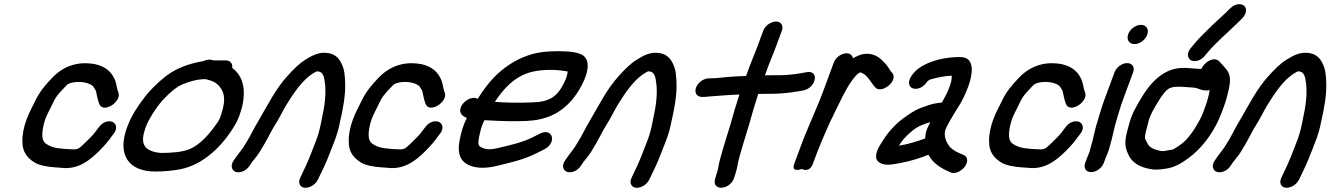

<svg xmlns="http://www.w3.org/2000/svg" viewBox="-20 -794 6368 919"><path d="M546.8 -351 543.8 -359C537.9 -374.4 538.1 -400.8 523.4 -425.2C505.8 -458.6 471 -483.8 415.8 -489.9C343.6 -497.8 280.1 -474.9 228.8 -420.5C198.4 -388.6 169.6 -356.6 146.8 -307.5C131.1 -274.3 120.6 -258.6 106.7 -221C93.9 -186.4 86.3 -148.2 87.3 -118.3C85.8 -67.8 111.1 -37.4 145 -16.6C169.5 -1.6 207.4 4.5 242.7 6.9L270.2 8.9C352.2 19.9 408.6 -25.2 456.2 -72.9C486 -103.3 496.2 -116.3 516.6 -144.1L523.8 -153.4C546.1 -181.3 533.8 -204.3 518.3 -210.7C503.7 -216.8 473.9 -214.9 452.1 -183.7C443.3 -172.3 438.4 -165.9 428.1 -152.3C420.3 -142.6 373.1 -96 364.5 -89.7C353.8 -81.9 347.7 -79 335.2 -79C326.4 -79 318.4 -79.3 310.4 -79.9L282 -81.9C242.3 -84.9 217.7 -92.1 195.2 -110C177.8 -125.9 178.4 -165.4 196 -221.7C206.8 -250.6 214.7 -261.1 232.4 -298.8C247.6 -332.9 262.9 -348.5 289.9 -376.6C305.5 -393.4 305.4 -392.6 326.3 -398.9C369.1 -407.5 412.7 -396.3 426.4 -379.7L436.7 -363.3C439 -359.7 439.4 -358 439.6 -356.3C443 -338.5 448.9 -312.6 454.8 -297C473.4 -248.3 563.5 -307.1 546.8 -351Z M965.2 -415C981.1 -411.4 997.6 -405.6 1008.6 -399.6C1043.8 -375.7 1063.1 -337.8 1047 -275.4C1039.3 -247.5 1036.6 -233.7 1024.6 -213.3C986 -155.7 939.2 -102.1 889.6 -81.2C857.1 -66.9 806.9 -62 755.9 -62C742 -62 726.8 -64.3 711.3 -69.1C666.1 -83.5 651.7 -115.4 677.2 -184.5C681.8 -196.9 687.1 -208.6 692.5 -218.8C716.8 -263.1 746.9 -305.3 778.5 -334.9C804.8 -360.3 825.3 -377.8 853.2 -390.4C887.8 -403.4 914.1 -412.5 950.3 -415ZM1060.7 -505H1010.7C1008.1 -505 1009 -505.1 1003.8 -504.6C995.3 -507.1 977 -513.5 952.5 -501C948.1 -500.5 942.1 -499.6 936.2 -498.5C881.4 -487.2 825.2 -468.2 776 -431C739.4 -402.1 703.7 -369.4 672.5 -329.2C639.8 -285.9 610.1 -243.7 588 -184C540.2 -54.6 594.2 27 723 27C762.8 27 804.5 23.5 840.9 16.5C953.3 -4.4 1045.8 -96.3 1102.4 -192.2C1123.1 -225.3 1130.5 -253.2 1139.2 -284.9C1159 -370 1141.1 -431.8 1091.5 -468.8C1093.8 -488.5 1083.7 -505 1060.7 -505Z M1174.4 -0.5C1182.4 -13.5 1188 -21.3 1197.1 -31.8C1218.3 -56.2 1232.3 -81.8 1248.6 -109.9C1266.7 -141.3 1279.7 -170 1296.7 -196.3C1313.4 -222.1 1334.7 -265.6 1349.6 -290.2C1388.3 -353.8 1428.9 -410.5 1474.6 -440.5C1491.2 -450.4 1494.7 -452.9 1499.6 -452.6C1522.6 -450.9 1530 -434.3 1533.8 -405.3C1541.2 -365.2 1537.5 -303.6 1524.7 -247.1C1517.4 -210.3 1514 -189.1 1504 -153.8C1496.9 -128.5 1481.9 -94.4 1471 -65C1455.8 -23.8 1436 17.6 1417.4 56.1C1404 83.2 1417.8 102.2 1437.2 104.5C1456.4 106.8 1487.3 94.6 1501.4 66.1C1521.2 26.1 1542.1 -16.5 1559.7 -64C1565 -78.3 1570.8 -93.2 1577.3 -109C1592 -144.8 1601.4 -178.9 1607.3 -209.9C1621.6 -271.3 1634 -338.3 1632.1 -393.4C1630.9 -430.1 1629.8 -459.2 1614.9 -489.2C1603.2 -514.8 1582.8 -539.7 1536.2 -541.5C1497.2 -543 1465 -522.3 1444.1 -509.7C1410.4 -489.4 1382.9 -460.2 1356.5 -431C1299.4 -369.4 1260.4 -289.1 1218.2 -217.8C1194 -178.5 1178 -141 1157.6 -109.9C1157.2 -109.2 1156.4 -108 1155.9 -107.1C1142.6 -82.2 1120.6 -59.3 1099.1 -26.8C1080 0.4 1091.1 22.7 1108.1 28.6C1124.2 34.1 1155.2 28.7 1174.4 -0.5Z M2108.8 -351 2105.8 -359C2099.9 -374.4 2100.1 -400.8 2085.4 -425.2C2067.8 -458.6 2033 -483.8 1977.8 -489.9C1905.6 -497.8 1842.1 -474.9 1790.8 -420.5C1760.4 -388.6 1731.6 -356.6 1708.8 -307.5C1693.1 -274.3 1682.6 -258.6 1668.7 -221C1655.9 -186.4 1648.3 -148.2 1649.3 -118.3C1647.8 -67.8 1673.1 -37.4 1707 -16.6C1731.5 -1.6 1769.4 4.5 1804.7 6.9L1832.2 8.9C1914.2 19.9 1970.6 -25.2 2018.2 -72.9C2048 -103.3 2058.2 -116.3 2078.6 -144.1L2085.8 -153.4C2108.1 -181.3 2095.8 -204.3 2080.3 -210.7C2065.7 -216.8 2035.9 -214.9 2014.1 -183.7C2005.3 -172.3 2000.4 -165.9 1990.1 -152.3C1982.3 -142.6 1935.1 -96 1926.5 -89.7C1915.8 -81.9 1909.7 -79 1897.2 -79C1888.4 -79 1880.4 -79.3 1872.4 -79.9L1844 -81.9C1804.3 -84.9 1779.7 -92.1 1757.2 -110C1739.8 -125.9 1740.4 -165.4 1758 -221.7C1768.8 -250.6 1776.7 -261.1 1794.4 -298.8C1809.6 -332.9 1824.9 -348.5 1851.9 -376.6C1867.5 -393.4 1867.4 -392.6 1888.3 -398.9C1931.1 -407.5 1974.7 -396.3 1988.4 -379.7L1998.7 -363.3C2001 -359.7 2001.4 -358 2001.6 -356.3C2005 -338.5 2010.9 -312.6 2016.8 -297C2035.4 -248.3 2125.5 -307.1 2108.8 -351Z M2348.7 -306.4C2393.6 -375.1 2442.2 -422.5 2507.1 -444.7C2553.3 -460.6 2626.9 -463.6 2681.5 -454.2C2689.7 -453.2 2692.9 -452.8 2697.2 -451.9C2693.8 -428.1 2691.9 -422.1 2677.6 -393.2C2646.3 -330.6 2608 -305.9 2528.5 -304C2465.7 -301.2 2406.1 -302.1 2348.7 -306.4ZM2298.7 -218.8C2307.1 -218.1 2321.2 -217.4 2333.3 -217C2387.7 -214.2 2438.1 -212.4 2498.6 -215C2591.7 -218.8 2662.8 -249.9 2720.8 -319.5C2758.7 -364.9 2816.2 -467 2783.3 -515.7C2764.2 -547.5 2697.3 -547.8 2656.4 -549C2602.7 -549 2554.3 -545.5 2504.1 -527.6C2445.3 -506.7 2393.3 -472.9 2345.9 -425.1C2314.8 -393.4 2290 -357.8 2266.1 -320.5C2230.4 -344 2160 -281.8 2189.9 -245.8C2195.4 -239.1 2202 -234.8 2214.5 -229.7C2194.4 -189 2187.8 -161.6 2179.2 -118.6C2173.9 -90 2174.7 -65.4 2182.7 -44.8C2201.6 2.5 2269.6 20.9 2352.9 1.2C2420.8 -15.2 2482.9 -28.4 2546.1 -59.7L2584.2 -78.7C2647.5 -110.3 2625.4 -183.2 2566.8 -155.5L2528.5 -136.4C2479.5 -112.3 2427.7 -100.2 2362.2 -85.2C2332.8 -77.9 2312.6 -77.9 2297.8 -83C2269.1 -92.3 2266.7 -98.9 2272.3 -134.4C2280.9 -173.6 2282.7 -186.3 2298.7 -218.8Z M2760.4 -0.5C2768.4 -13.5 2774 -21.3 2783.1 -31.8C2804.3 -56.2 2818.3 -81.8 2834.6 -109.9C2852.7 -141.3 2865.7 -170 2882.7 -196.3C2899.4 -222.1 2920.7 -265.6 2935.6 -290.2C2974.3 -353.8 3014.9 -410.5 3060.6 -440.5C3077.2 -450.4 3080.7 -452.9 3085.6 -452.6C3108.6 -450.9 3116 -434.3 3119.8 -405.3C3127.2 -365.2 3123.5 -303.6 3110.7 -247.1C3103.4 -210.3 3100 -189.1 3090 -153.8C3082.9 -128.5 3067.9 -94.4 3057 -65C3041.8 -23.8 3022 17.6 3003.4 56.1C2990 83.2 3003.8 102.2 3023.2 104.5C3042.4 106.8 3073.3 94.6 3087.4 66.1C3107.2 26.1 3128.1 -16.5 3145.7 -64C3151 -78.3 3156.8 -93.2 3163.3 -109C3178 -144.8 3187.4 -178.9 3193.3 -209.9C3207.6 -271.3 3220 -338.3 3218.1 -393.4C3216.9 -430.1 3215.8 -459.2 3200.9 -489.2C3189.2 -514.8 3168.8 -539.7 3122.2 -541.5C3083.2 -543 3051 -522.3 3030.1 -509.7C2996.4 -489.4 2968.9 -460.2 2942.5 -431C2885.4 -369.4 2846.4 -289.1 2804.2 -217.8C2780 -178.5 2764 -141 2743.6 -109.9C2743.2 -109.2 2742.4 -108 2741.9 -107.1C2728.6 -82.2 2706.6 -59.3 2685.1 -26.8C2666 0.4 2677.1 22.7 2694.1 28.6C2710.2 34.1 2741.2 28.7 2760.4 -0.5Z M3340 -330H3347C3354.7 -330 3362.6 -330.7 3373.3 -332.1C3420.3 -335 3469.2 -340.2 3519.1 -341.7C3503.2 -293.5 3489.3 -245.2 3475.6 -196C3466.3 -165.4 3420.2 -22.8 3418 8.2C3417.6 13.9 3407.7 46.7 3405.8 52C3405.6 52.6 3405.2 53.7 3405 54.5L3402.2 64.8C3388.5 120.9 3472.1 115.9 3492.8 60C3500.5 39.2 3510.2 4.7 3512.6 -16.8C3517.3 -41.9 3557.9 -172.8 3567 -203C3580.4 -251.2 3593.3 -296.2 3609.2 -344.5C3625.5 -344.8 3640.2 -345 3657.2 -345C3703.1 -343.8 3757.7 -349.4 3798.4 -356.4L3826.4 -361.4C3826.9 -361.5 3828 -361.8 3828.7 -362C3889.7 -377.7 3900.6 -460.4 3840.2 -448.4L3813.2 -443.5C3778.9 -437.1 3730.8 -432.8 3690.9 -434C3673.5 -434 3659.7 -433.9 3641.3 -433.5L3647.9 -451.3C3662.5 -493.8 3676.7 -523.9 3691.6 -564L3722.2 -647C3731.2 -671.3 3718.8 -691 3694.5 -691C3671.5 -691 3642.9 -673 3633.2 -647L3602.6 -564C3588.7 -526.6 3574.9 -497.6 3558.6 -450.7L3551.2 -430.5C3533.9 -429.8 3511.9 -428.6 3498.2 -428C3453.5 -426.1 3416.8 -419 3379.9 -419H3372.9C3349.9 -419 3321.3 -401 3311.7 -375C3302.5 -350.2 3315.2 -330 3340 -330Z M3813.5 -96 3781.7 -10C3765 35.2 3817.5 14.7 3817.5 14.7C3817.5 14.7 3853.9 35.4 3870.7 -10L3877.4 -28C3901.2 -92.5 3927 -152.4 3956.1 -216.9L3961.9 -227.9C3968.8 -240.7 3973.1 -252.8 3980.3 -266.5C4002.4 -311.3 4027.9 -365.6 4053.1 -401.7C4069.4 -423.6 4080.2 -440.2 4096.6 -447.2C4097.1 -447.3 4098.1 -447.4 4099.1 -447.6C4099.1 -447.6 4104.1 -444.9 4107.5 -443.5C4129.5 -434.2 4142.7 -410 4160.2 -386.4C4160.3 -386.2 4160.7 -385.8 4160.9 -385.5L4167.3 -378.2C4194.9 -339 4282.7 -406.6 4250.5 -445.4L4244.1 -452.7C4236.5 -464.7 4226 -480.9 4214.3 -493C4197.8 -510.2 4171.6 -541.1 4117.7 -535.9C4098.5 -534 4079.1 -524.6 4062.7 -514.5C4061.1 -527 4050.4 -539 4032.3 -539C4009.3 -539 3980.7 -521 3971 -495L3921.5 -361C3888.9 -272.8 3846.1 -184.2 3813.5 -96Z M4173.5 -50C4170 -17.7 4202.2 -2.4 4240.6 -6.1C4251.8 -6.9 4270.6 -9.9 4293.6 -14.5C4340.5 -23.5 4382.3 -36.8 4424.1 -53.4C4443.3 -16 4478.2 8.9 4522 27.4L4530.2 31.2C4555.6 43.1 4591 18 4602.1 -2.5C4615.7 -27.5 4609 -45.9 4591 -52.9L4582.2 -56.6C4560 -65 4541.2 -75.8 4527.6 -89.6C4511.4 -109.4 4494.2 -141.7 4505.7 -175C4517.4 -200.5 4530.1 -222.7 4546.3 -248.9L4565.9 -280.6C4586.4 -312.4 4601.2 -343.9 4614.9 -381C4632.6 -428.9 4653 -521 4576.7 -521C4509.5 -521 4431.8 -506.7 4375.5 -465.7C4358.2 -453.1 4315.7 -409.3 4336.6 -380.1C4341.1 -373.9 4348.5 -370.4 4356.7 -369.2C4385.2 -365.2 4409.7 -389.1 4420.5 -406.3C4427 -410.7 4430 -412.7 4434.7 -414.2C4466.5 -422.7 4500.6 -430.8 4535.3 -431.9C4535.9 -418.5 4533.9 -402.6 4526.3 -382C4514.5 -350.3 4503.2 -329.2 4487.8 -303.2C4481.3 -302.4 4474.7 -301.6 4468.1 -300.8C4439.2 -297.4 4413.8 -286.9 4389.3 -278.1C4357.8 -266.8 4327.5 -245.2 4304.9 -228.7C4265 -199.5 4227.8 -159.3 4200 -111.5C4192.8 -101.2 4176.4 -76.6 4173.5 -50ZM4433.2 -209.3C4428.7 -201 4423.5 -191 4418.5 -179.6C4411 -162.3 4409.2 -146.3 4408.6 -131.4C4370.5 -117.5 4323.7 -102.5 4282.3 -96.8C4289.4 -107.2 4298.4 -120.6 4306 -129.4C4332.9 -158.7 4362.7 -184.3 4394.4 -196.1C4410.7 -202.2 4420.3 -206 4433.2 -209.3Z M5173.8 -351 5170.8 -359C5164.9 -374.4 5165.1 -400.8 5150.4 -425.2C5132.8 -458.6 5098 -483.8 5042.8 -489.9C4970.6 -497.8 4907.1 -474.9 4855.8 -420.5C4825.4 -388.6 4796.6 -356.6 4773.8 -307.5C4758.1 -274.3 4747.6 -258.6 4733.7 -221C4720.9 -186.4 4713.3 -148.2 4714.3 -118.3C4712.8 -67.8 4738.1 -37.4 4772 -16.6C4796.5 -1.6 4834.4 4.5 4869.7 6.9L4897.2 8.9C4979.2 19.9 5035.6 -25.2 5083.2 -72.9C5113 -103.3 5123.2 -116.3 5143.6 -144.1L5150.8 -153.4C5173.1 -181.3 5160.8 -204.3 5145.3 -210.7C5130.7 -216.8 5100.9 -214.9 5079.1 -183.7C5070.3 -172.3 5065.4 -165.9 5055.1 -152.3C5047.3 -142.6 5000.1 -96 4991.5 -89.7C4980.8 -81.9 4974.7 -79 4962.2 -79C4953.4 -79 4945.4 -79.3 4937.4 -79.9L4909 -81.9C4869.3 -84.9 4844.7 -92.1 4822.2 -110C4804.8 -125.9 4805.4 -165.4 4823 -221.7C4833.8 -250.6 4841.7 -261.1 4859.4 -298.8C4874.6 -332.9 4889.9 -348.5 4916.9 -376.6C4932.5 -393.4 4932.4 -392.6 4953.3 -398.9C4996.1 -407.5 5039.7 -396.3 5053.4 -379.7L5063.7 -363.3C5066 -359.7 5066.4 -358 5066.6 -356.3C5070 -338.5 5075.9 -312.6 5081.8 -297C5100.4 -248.3 5190.5 -307.1 5173.8 -351Z M5280.1 -57 5287.5 -77C5290 -83.8 5289.5 -86.3 5293.4 -98.5C5307.2 -144.7 5311.9 -180.8 5325.5 -223.3C5334.8 -252.4 5342.6 -283 5353.7 -313L5403.7 -448C5413.3 -474 5398 -492 5374.9 -492C5350.6 -492 5323.6 -472.3 5314.7 -448L5264.7 -313C5251.8 -278.1 5243.5 -246 5234.5 -217.7C5222.9 -181.3 5216.5 -150.8 5208.9 -118.1C5206.4 -107.4 5199.6 -88.5 5196.4 -71.3L5192.2 -60.1C5188.8 -52.5 5185.7 -45.2 5183.1 -38L5174.2 -14C5164.5 12 5179.9 30 5202.9 30C5227.2 30 5254.2 10.3 5263.2 -14L5272.1 -38C5274.2 -43.7 5277.7 -50.5 5280.1 -57ZM5380.3 -631C5371.1 -606 5382.9 -583 5410.1 -583C5434.7 -583 5461.9 -602.9 5471 -627.5C5480.6 -653.5 5467.1 -675 5441.1 -675C5417.2 -675 5389.6 -656 5380.3 -631Z M5746.6 -526.8 5758.9 -541.4C5800.3 -591 5851.2 -633 5902.7 -683.5L5924.2 -704.8C5948.8 -728.5 5948.2 -755 5934.9 -766.5C5922.6 -777.2 5894.3 -779 5869.2 -754.8L5845.7 -731.8C5819.3 -706.3 5788.8 -680.6 5759.2 -650.2C5735.4 -626.8 5715.4 -607.7 5692.4 -579.3L5680.4 -564.9C5657.4 -538.4 5665.4 -513.4 5680.7 -505.2C5695.5 -497.3 5725.9 -500.8 5746.6 -526.8ZM5730.4 -463.7C5707.4 -465.3 5680.8 -467.5 5655.7 -469C5527.4 -475.2 5460.7 -360.6 5413.7 -274.2C5390 -229.9 5384.4 -199.5 5372.9 -156.2C5358.4 -99 5371.5 -75 5384.1 -47.1C5384.3 -46.8 5384.5 -46.2 5384.8 -45.8C5404.3 -11.9 5439.9 7.6 5489 15.7C5520 21.3 5551.4 14.9 5575.1 10.5C5617.5 2.2 5659.9 -30.1 5687 -51.6C5745.5 -100 5797.6 -174.6 5826.9 -254L5841 -292C5847.2 -308.8 5852.2 -326.7 5858 -352.1C5870.1 -398.3 5872.9 -435.2 5850.5 -461.3C5838.7 -475.5 5827.7 -488.1 5815.1 -501.2C5790.6 -524.9 5744.1 -497.9 5730.4 -463.7ZM5770.2 -362.4C5766.8 -340.3 5758.5 -309.8 5752 -292L5737.6 -253C5734.2 -243.8 5729.5 -233.6 5723.3 -221.8C5700.1 -177.2 5669.2 -132.5 5640.6 -109.4C5623.4 -95.5 5596 -78.2 5592.3 -77.9C5571.6 -75.9 5551.5 -68.5 5537 -71.6C5503.8 -77.5 5481.9 -88.4 5474 -105.1C5461.6 -131.1 5455.2 -125.6 5465.2 -165.8C5476.8 -209.8 5478.2 -225.8 5495.8 -259.9C5518.9 -301.9 5549.3 -352.8 5570.8 -367.6C5587.8 -379.2 5613 -380.7 5651.7 -377.6C5673.1 -375.8 5696.2 -375.4 5708.2 -372.1C5719.1 -367.7 5740.6 -357.2 5770.2 -362.4Z M5870.4 -0.5C5878.4 -13.5 5884 -21.3 5893.1 -31.8C5914.3 -56.2 5928.3 -81.8 5944.6 -109.9C5962.7 -141.3 5975.7 -170 5992.7 -196.3C6009.4 -222.1 6030.7 -265.6 6045.6 -290.2C6084.3 -353.8 6124.9 -410.5 6170.6 -440.5C6187.2 -450.4 6190.7 -452.9 6195.6 -452.6C6218.6 -450.9 6226 -434.3 6229.8 -405.3C6237.2 -365.2 6233.5 -303.6 6220.7 -247.1C6213.4 -210.3 6210 -189.1 6200 -153.8C6192.9 -128.5 6177.9 -94.4 6167 -65C6151.8 -23.8 6132 17.6 6113.4 56.1C6100 83.2 6113.8 102.2 6133.2 104.5C6152.4 106.8 6183.3 94.6 6197.4 66.1C6217.2 26.1 6238.1 -16.5 6255.7 -64C6261 -78.3 6266.8 -93.2 6273.3 -109C6288 -144.8 6297.4 -178.9 6303.3 -209.9C6317.6 -271.3 6330 -338.3 6328.1 -393.4C6326.9 -430.1 6325.8 -459.2 6310.9 -489.2C6299.2 -514.8 6278.8 -539.7 6232.2 -541.5C6193.2 -543 6161 -522.3 6140.1 -509.7C6106.4 -489.4 6078.9 -460.2 6052.5 -431C5995.4 -369.4 5956.4 -289.1 5914.2 -217.8C5890 -178.5 5874 -141 5853.6 -109.9C5853.2 -109.2 5852.4 -108 5851.9 -107.1C5838.6 -82.2 5816.6 -59.3 5795.1 -26.8C5776 0.4 5787.1 22.7 5804.1 28.6C5820.2 34.1 5851.2 28.7 5870.4 -0.5Z"/></svg>

Font: Just Breathe
Style: BdObl7
Weight: 400
Foundry: Cannot Into Space Fonts
Version: Version 0.72